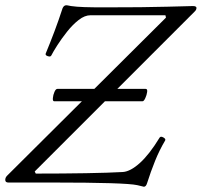

<svg xmlns="http://www.w3.org/2000/svg" viewBox="-44 -694 767 730"><path d="M503 16 478 10Q456 5 375.5 2.5Q295 0 158 0H-12Q-24 0 -24 -10Q-24 -19 -17 -26L587 -627L585 -636H300Q278 -636 255 -618Q232 -600 211 -573.5Q190 -547 174 -522Q158 -497 151 -483Q148 -477 137.5 -480.5Q127 -484 130 -491Q147 -532 163 -574.5Q179 -617 194 -663Q199 -674 208 -674Q210 -674 213 -673.5Q216 -673 226 -671Q246 -668 277 -667Q308 -666 350 -666Q508 -666 592.5 -668.5Q677 -671 689 -671Q703 -671 703 -664Q703 -656 695 -649L88 -42L92 -34Q196 -34 283.5 -35.5Q371 -37 423 -40Q452 -42 488 -74.5Q524 -107 563 -171Q567 -177 577 -171.5Q587 -166 584 -160Q562 -123 545.5 -82Q529 -41 515 3Q511 16 503 16ZM162 -309Q156 -309 157 -321Q158 -333 163 -344.5Q168 -356 174 -356H510Q517 -356 515.5 -344.5Q514 -333 508.5 -321Q503 -309 498 -309Z"/></svg>

Font: Junicode
Style: Italic
Weight: 400
Italic angle: -11°
Designer: Peter S. Baker
Version: Version 2.100; ttfautohint (v1.8.4)